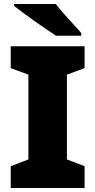

<svg xmlns="http://www.w3.org/2000/svg" viewBox="-20 -947 480 967"><path d="M406 0H34V-110L123 -144V-571L34 -604V-714H406V-604L317 -571V-144L406 -110ZM261 -927Q278 -905 301.5 -878Q325 -851 349 -825.5Q373 -800 389 -781V-767H262Q242 -780 213.5 -799.5Q185 -819 154.5 -840.5Q124 -862 96.5 -882.5Q69 -903 51 -917V-927Z"/></svg>

Font: Noto Sans Gujarati UI Black
Style: Regular
Weight: 900
Designer: Jelle Bosma - Monotype Design Team, Universal Thirst
Foundry: Monotype Imaging Inc.
Version: Version 2.106; ttfautohint (v1.8.4.7-5d5b)